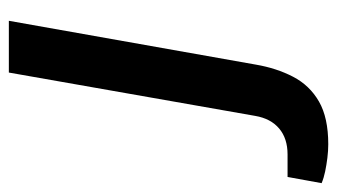

<svg xmlns="http://www.w3.org/2000/svg" viewBox="-315 -383 762 434"><g transform="rotate(-90 66.0 -166.0)"><path d="M-43 195Q-58 195 -74 193Q-90 191 -104.5 188Q-119 185 -131 180L-117 103H-66Q-30 103 -7.5 84Q15 65 21 30L119 -527H236L137 31Q129 78 109.5 115.5Q90 153 53.5 174Q17 195 -43 195Z"/></g></svg>

Font: Archivo Expanded Medium
Style: Italic
Weight: 500
Width: 7
Italic angle: -10°
Designer: Hector Gatti
Foundry: Omnibus-Type
Version: Version 2.001